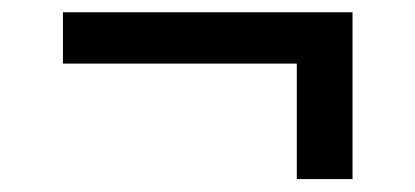

<svg xmlns="http://www.w3.org/2000/svg" viewBox="-20 -436 660 305"><path d="M80 -335V-416.5H540V-151.5H451.5V-335Z"/></svg>

Font: Monaspace Radon
Style: Regular
Weight: 400
Designer: Riley Cran & the Lettermatic Team
Foundry: Lettermatic
Version: Version 1.000 (Monaspace Radon)